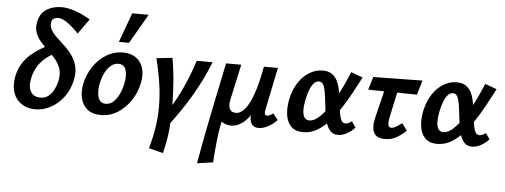

<svg xmlns="http://www.w3.org/2000/svg" viewBox="-59 -879 3515 1336"><g transform="rotate(5 1698.5 -211.0)"><path d="M199 13Q155 13 121.5 -3.5Q88 -20 66.5 -49.5Q45 -79 39 -119.5Q33 -160 43 -209Q54 -259 78.5 -296.5Q103 -334 135 -361.5Q167 -389 198.5 -407.5Q230 -426 255 -436.5Q280 -447 290 -452L324 -395Q283 -379 247.5 -352Q212 -325 187.5 -287Q163 -249 153 -201Q144 -157 151.5 -128Q159 -99 179 -85Q199 -71 227 -71Q261 -71 284.5 -89.5Q308 -108 322.5 -137.5Q337 -167 344 -199Q354 -247 342 -283Q330 -319 305 -348.5Q280 -378 251 -405Q222 -432 197.5 -460.5Q173 -489 162 -523.5Q151 -558 162 -603Q176 -659 220 -685Q264 -711 319 -711Q366 -711 416.5 -693.5Q467 -676 523 -643L448 -538Q428 -559 403.5 -581Q379 -603 353 -618.5Q327 -634 302 -634Q288 -634 275 -627.5Q262 -621 258 -602Q252 -573 266.5 -548Q281 -523 307 -498Q333 -473 362.5 -446Q392 -419 416.5 -385Q441 -351 451.5 -308Q462 -265 449 -209Q435 -144 397.5 -94Q360 -44 308.5 -15.5Q257 13 199 13Z M658 13Q600 13 565 -14.5Q530 -42 518 -88.5Q506 -135 517 -191Q530 -256 566.5 -311.5Q603 -367 657 -400.5Q711 -434 775 -434Q830 -434 866 -408Q902 -382 915.5 -336.5Q929 -291 916 -231Q903 -167 866.5 -111.5Q830 -56 776.5 -21.5Q723 13 658 13ZM685 -68Q717 -68 740.5 -91Q764 -114 780 -150Q796 -186 803 -224Q814 -278 801.5 -315.5Q789 -353 749 -353Q721 -353 697 -333.5Q673 -314 656 -279.5Q639 -245 630 -199Q620 -141 633.5 -104.5Q647 -68 685 -68ZM739 -505 814 -711H929L810 -505Z M1126 51 1077 7Q1155 -100 1206 -207.5Q1257 -315 1290 -421H1401Q1355 -303 1286.5 -185.5Q1218 -68 1126 51ZM1112 239 1012 214Q1018 192 1023.5 171Q1029 150 1033 130Q1054 34 1056 -54Q1058 -142 1045.5 -230.5Q1033 -319 1009 -415L1120 -427Q1132 -365 1139 -285.5Q1146 -206 1147.5 -123.5Q1149 -41 1144.5 33Q1140 107 1129 159Q1124 184 1120 203Q1116 222 1112 239Z M1354 289Q1385 113 1421.5 -66Q1458 -245 1495 -421H1601L1545 -164Q1542 -147 1543.5 -128.5Q1545 -110 1556.5 -97Q1568 -84 1595 -84Q1616 -84 1638.5 -102.5Q1661 -121 1682.5 -161Q1704 -201 1723.5 -265.5Q1743 -330 1759 -421H1818Q1787 -264 1747.5 -170Q1708 -76 1662.5 -34.5Q1617 7 1566 7Q1555 7 1543 4.5Q1531 2 1520 -2.5Q1509 -7 1501 -13.5Q1493 -20 1490 -28L1506 -43Q1487 36 1478.5 115Q1470 194 1465 273ZM1757 7Q1737 7 1722 -4Q1707 -15 1701 -37Q1695 -59 1702 -92L1772 -421H1857L1796 -124Q1792 -105 1794.5 -94.5Q1797 -84 1811 -84Q1819 -84 1828.5 -88Q1838 -92 1853 -103L1887 -59Q1854 -25 1820.5 -9Q1787 7 1757 7Z M2071 9Q2014 9 1984 -23.5Q1954 -56 1948.5 -109Q1943 -162 1957 -222Q1973 -287 2005 -333.5Q2037 -380 2080 -405Q2123 -430 2170 -430Q2210 -430 2234.5 -413Q2259 -396 2272.5 -368Q2286 -340 2292.5 -306Q2299 -272 2303 -237Q2308 -195 2313 -158.5Q2318 -122 2328 -99.5Q2338 -77 2358 -77Q2367 -77 2379 -81.5Q2391 -86 2402 -96L2431 -55Q2412 -31 2378.5 -12Q2345 7 2313 7Q2282 7 2263 -11.5Q2244 -30 2233 -60Q2222 -90 2216.5 -126.5Q2211 -163 2207 -200Q2202 -249 2196 -283Q2190 -317 2180 -334.5Q2170 -352 2150 -352Q2130 -352 2114 -334Q2098 -316 2086.5 -285.5Q2075 -255 2067 -216Q2058 -170 2059.5 -139Q2061 -108 2073 -92Q2085 -76 2107 -76Q2134 -76 2163 -99Q2192 -122 2221 -160Q2250 -198 2277 -245.5Q2304 -293 2327 -342.5Q2350 -392 2368 -436L2450 -406Q2421 -351 2389.5 -292.5Q2358 -234 2322.5 -180Q2287 -126 2248 -83.5Q2209 -41 2165 -16Q2121 9 2071 9Z M2642 7Q2600 7 2580.5 -10Q2561 -27 2556.5 -51.5Q2552 -76 2555 -98.5Q2558 -121 2561 -132L2629 -411H2718L2660 -141Q2658 -132 2656.5 -116.5Q2655 -101 2659.5 -88Q2664 -75 2680 -75Q2694 -75 2712.5 -86Q2731 -97 2753 -113L2789 -64Q2756 -33 2721 -13Q2686 7 2642 7ZM2496 -325 2524 -416 2867 -421 2837 -320Z M3007 9Q2950 9 2920 -23.5Q2890 -56 2884.5 -109Q2879 -162 2893 -222Q2909 -287 2941 -333.5Q2973 -380 3016 -405Q3059 -430 3106 -430Q3146 -430 3170.5 -413Q3195 -396 3208.5 -368Q3222 -340 3228.5 -306Q3235 -272 3239 -237Q3244 -195 3249 -158.5Q3254 -122 3264 -99.5Q3274 -77 3294 -77Q3303 -77 3315 -81.5Q3327 -86 3338 -96L3367 -55Q3348 -31 3314.5 -12Q3281 7 3249 7Q3218 7 3199 -11.5Q3180 -30 3169 -60Q3158 -90 3152.5 -126.5Q3147 -163 3143 -200Q3138 -249 3132 -283Q3126 -317 3116 -334.5Q3106 -352 3086 -352Q3066 -352 3050 -334Q3034 -316 3022.5 -285.5Q3011 -255 3003 -216Q2994 -170 2995.5 -139Q2997 -108 3009 -92Q3021 -76 3043 -76Q3070 -76 3099 -99Q3128 -122 3157 -160Q3186 -198 3213 -245.5Q3240 -293 3263 -342.5Q3286 -392 3304 -436L3386 -406Q3357 -351 3325.5 -292.5Q3294 -234 3258.5 -180Q3223 -126 3184 -83.5Q3145 -41 3101 -16Q3057 9 3007 9Z"/></g></svg>

Font: Ysabeau Infant
Style: Bold Italic
Weight: 700
Italic angle: -12°
Designer: Christian Thalmann (Catharsis Fonts)
Version: Version 2.001;gftools[0.9.30]; featfreeze: ss01,ss02,lnum